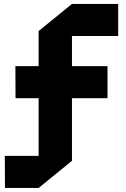

<svg xmlns="http://www.w3.org/2000/svg" viewBox="-20 -731 625 956"><path d="M172.3 -241.9V-576.4L338.3 -711.5V-401.7L173.3 -241.9ZM4.7 204.9 4.1 45H172.3V204.9ZM172.3 204.9V-241.9H338.3V69.7ZM57.3 -241.9 56.7 -401.7H172.3V-241.9ZM173.3 -241.9 338.3 -401.7H515.3V-241.9ZM338.3 -551.7V-711.5H568.5V-551.7Z"/></svg>

Font: Foldit Thin
Style: Regular
Weight: 100
Designer: Sophia Tai
Foundry: Sophia Tai
Version: Version 1.003